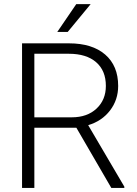

<svg xmlns="http://www.w3.org/2000/svg" viewBox="-20 -924 675 944"><path d="M355.5 -295.9H148.9V0H88.4V-710.9H319.3Q433.1 -710.9 497.1 -655.8Q561 -600.6 561 -501.5Q561 -433.1 521 -380.9Q481 -328.6 413.6 -308.6L591.3 -6.3V0H527.3ZM148.9 -347.2H333Q408.7 -347.2 454.6 -390.1Q500.5 -433.1 500.5 -501.5Q500.5 -576.7 452.6 -618.2Q404.8 -659.7 318.4 -659.7H148.9ZM355 -903.8H425.8L313 -767.1H261.7Z"/></svg>

Font: Roboto-Light
Style: Regular
Weight: 300
Designer: Google
Version: Version 2.137; 2017